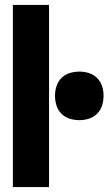

<svg xmlns="http://www.w3.org/2000/svg" viewBox="-20 -755 438 775"><path d="M32 0V-735H178V0ZM300 -270Q280 -270 261 -276Q242 -282 228 -296Q214 -310 208 -329Q202 -348 202 -368Q202 -388 208 -407Q214 -426 228 -440Q242 -454 261 -460Q280 -466 300 -466Q320 -466 339 -460Q358 -454 372 -440Q386 -426 392 -407Q398 -388 398 -368Q398 -348 392 -329Q386 -310 372 -296Q358 -282 339 -276Q320 -270 300 -270Z"/></svg>

Font: Iosevka Aile Heavy
Style: Regular
Weight: 900
Designer: Belleve Invis
Foundry: Belleve Invis
Version: Version 31.1.0; ttfautohint (v1.8.4)